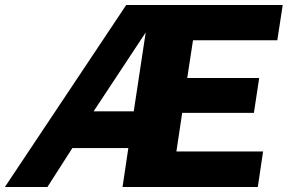

<svg xmlns="http://www.w3.org/2000/svg" viewBox="-56 -743 1144 763"><path d="M-36.5 0 445.5 -723H1067.5L1046 -583H711L688 -433H974L953 -294.5H668L645 -141H989.5L968.5 0H431L454 -154.5H231.5L132.5 0ZM316 -300.5H475.5L523 -614Z"/></svg>

Font: Public Sans ExtraBold
Style: Italic
Weight: 800
Italic angle: -8°
Designer: The Public Sans project authors (U.S. Web Design System). Libre Franklin designed by Pablo Impallari and Rodrigo Fuenzal
Version: Version 1.007; ttfautohint (v1.8.1) -l 8 -r 50 -G 200 -x 14 